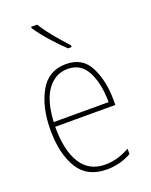

<svg xmlns="http://www.w3.org/2000/svg" viewBox="-145 -842 729 930"><g transform="rotate(-20 219.5 -377.5)"><path d="M133 -765V-758Q157 -722 194.5 -679.5Q232 -637 265 -606H284V-615Q254 -647 220.5 -687.5Q187 -728 164 -765ZM50 -262Q50 -140 96 -65Q142 10 243 10Q311 10 370 -23V-51Q308 -15 243 -15Q161 -15 119 -81Q77 -147 77 -270H387V-296Q387 -393 351 -465.5Q315 -538 229 -538Q138 -538 94 -458.5Q50 -379 50 -262ZM361 -294H78Q84 -403 124.5 -458Q165 -513 229 -513Q298 -513 329.5 -450Q361 -387 361 -294Z"/></g></svg>

Font: Noto Sans Display SemiCondensed Thin
Style: Regular
Weight: 250
Width: 4
Designer: Monotype Design team
Foundry: Monotype Imaging Inc.
Version: 1.000